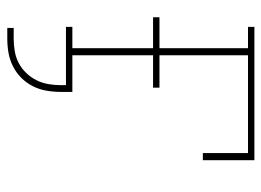

<svg xmlns="http://www.w3.org/2000/svg" viewBox="-118 -452 735 540"><g transform="rotate(90 250.0 -182.5)"><path d="M59 165V147H89Q107 147 124.5 144Q142 141 157.5 133Q173 125 185.5 112Q198 99 206 83Q214 67 217 49.5Q220 32 220 15V0H56V-18H116V-245H29V-263H116V-512H56V-530H431V-385H411V-512H136V-263H227V-245H136V-18H239V15Q239 35 235.5 55Q232 75 223 93Q214 111 199.5 125.5Q185 140 167 149Q149 158 129.5 161.5Q110 165 89 165Z"/></g></svg>

Font: Iosevka Slab Thin
Style: Regular
Weight: 100
Monospace: yes
Designer: Belleve Invis
Foundry: Belleve Invis
Version: Version 11.1.0; ttfautohint (v1.8.3)